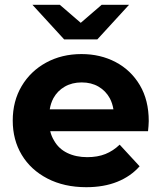

<svg xmlns="http://www.w3.org/2000/svg" viewBox="-20 -771 671 799"><path d="M339 8Q247 8 177.5 -28Q108 -64 70.5 -126.5Q33 -189 33 -269Q33 -350 70 -412.5Q107 -475 172 -510.5Q237 -546 319 -546Q398 -546 461.5 -512.5Q525 -479 562 -416.5Q599 -354 599 -267Q599 -258 598 -246.5Q597 -235 596 -225H189Q194 -204 205 -186Q224 -152 260 -134.5Q296 -117 343 -117Q386 -117 418.5 -130Q451 -143 478 -169L561 -79Q524 -37 468 -14.5Q412 8 339 8ZM452 -316Q448 -341 437 -362Q420 -393 390 -410.5Q360 -428 320 -428Q280 -428 249.5 -410.5Q219 -393 202 -362Q191 -341 187 -316ZM247 -607 115 -751H229L316 -676L403 -751H517L385 -607Z"/></svg>

Font: Montserrat Z
Style: Bold
Weight: 700
Designer: Julieta Ulanovsky
Foundry: Julieta Ulanovsky
Version: Version 8.000